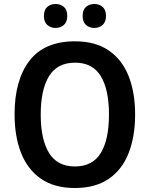

<svg xmlns="http://www.w3.org/2000/svg" viewBox="-20 -932 750 962"><path d="M657 -358Q657 -248 624.5 -165Q592 -82 525 -36Q458 10 355 10Q252 10 185 -36.5Q118 -83 85.5 -166Q53 -249 53 -359Q53 -530 127.5 -627.5Q202 -725 356 -725Q458 -725 525 -679Q592 -633 624.5 -550.5Q657 -468 657 -358ZM184 -358Q184 -234 225.5 -166Q267 -98 355 -98Q444 -98 485 -165.5Q526 -233 526 -358Q526 -483 485 -550.5Q444 -618 356 -618Q267 -618 225.5 -550Q184 -482 184 -358ZM200 -852Q200 -883 217 -897.5Q234 -912 258 -912Q283 -912 300 -897.5Q317 -883 317 -852Q317 -822 300 -807Q283 -792 258 -792Q234 -792 217 -807Q200 -822 200 -852ZM394 -852Q394 -883 411 -897.5Q428 -912 453 -912Q477 -912 494 -897.5Q511 -883 511 -852Q511 -822 494 -807Q477 -792 453 -792Q428 -792 411 -807Q394 -822 394 -852Z"/></svg>

Font: Noto Sans Georgian SemiCondensed SemiBold
Style: Regular
Weight: 600
Width: 4
Designer: Monotype Design Team, Akaki Razmadze
Foundry: Google LLC
Version: Version 2.005; ttfautohint (v1.8.4.7-5d5b)